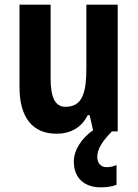

<svg xmlns="http://www.w3.org/2000/svg" viewBox="-20 -566 593 827"><path d="M399 110C399 77 419 44 462 0H487V-546H352V-274C352 -166 335 -106 262 -106C217 -106 198 -147 198 -228V-546H64V-191C64 -60 120 10 224 10C283 10 331 -16 358 -70H366L381 -5C333 28 298 79 298 130C298 196 338 241 415 241C444 241 466 236 482 230V145C472 149 459 154 439 154C414 154 399 136 399 110Z"/></svg>

Font: Noto Sans Sinhala Condensed
Style: Bold
Weight: 700
Width: 3
Designer: Jelle Bosma - Monotype Design Team
Foundry: Monotype Imaging Inc.
Version: Version 2.006